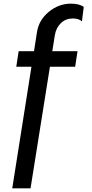

<svg xmlns="http://www.w3.org/2000/svg" viewBox="-20 -780 503 1050"><path d="M378 -679Q340 -679 313.5 -654Q287 -629 280 -588L266 -500H404L391 -415H253L147 250H47L152 -415H69L82 -500H166L182 -603Q192 -670 246.5 -715Q301 -760 368 -760Q414 -760 438 -742L428 -663Q411 -679 378 -679Z"/></svg>

Font: Orkney Medium
Style: Regular
Weight: 500
Designer: Samuel Oakes and Alfredo Marco Pradil
Foundry: Alfredo Marco Pradil
Version: 1.0; ttfautohint (v1.5)